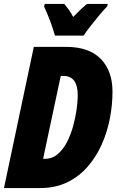

<svg xmlns="http://www.w3.org/2000/svg" viewBox="-25 -951 589 971"><path d="M-4.9 0 146 -713.9H310.1Q424.8 -713.9 484.4 -653.3Q543.9 -592.8 543.9 -486.8Q543.9 -419.9 530.5 -351.1Q517.1 -282.2 489 -219.5Q460.9 -156.7 417.5 -107.2Q374 -57.6 314.5 -28.8Q254.9 0 178.2 0ZM192.9 -147.9H203.1Q239.3 -147.9 266.8 -171.4Q294.4 -194.8 313.7 -232.4Q333 -270 345 -313.5Q356.9 -356.9 362.5 -398.2Q368.2 -439.5 368.2 -469.2Q368.2 -566.9 295.9 -566.9H282.2ZM252.9 -771Q244.1 -803.2 229 -843.8Q213.9 -884.3 198.2 -917L201.2 -931.2H300.3Q310.5 -918.9 322.3 -902.6Q334 -886.2 345.2 -865.2Q366.7 -887.7 384 -904.1Q401.4 -920.4 415 -931.2H520L517.1 -918.9Q501.5 -902.8 477.8 -874.8Q454.1 -846.7 431.9 -818.1Q409.7 -789.6 397.9 -771Z"/></svg>

Font: Open Sans Condensed ExtraBold
Style: Italic
Weight: 800
Width: 3
Italic angle: -12°
Designer: Monotype Design Team
Foundry: Monotype Imaging Inc.
Version: Version 3.003; ttfautohint (v1.8.4)